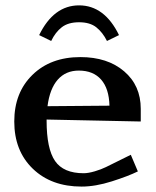

<svg xmlns="http://www.w3.org/2000/svg" viewBox="-20 -688 581 716"><path d="M378.9 -535.2Q362.8 -567.4 339.1 -586.2Q315.4 -605 274.9 -605Q234.4 -605 210.4 -586.4Q186.5 -567.9 170.9 -535.2L126 -557.1Q180.2 -668 274.9 -668Q369.6 -668 423.8 -557.1ZM157.2 -292 388.2 -293.9Q386.7 -357.4 357.2 -391.1Q327.6 -424.8 273.9 -424.8Q225.1 -424.8 195.3 -390.9Q165.5 -356.9 157.2 -292ZM153.8 -242.2V-237.8Q153.8 -133.3 185.3 -87.6Q216.8 -42 292 -42Q309.1 -42 333.3 -49.1Q357.4 -56.2 375 -64.9L467.8 -110.8L494.1 -48.8Q458.5 -31.2 397.2 -11.7Q335.9 7.8 284.2 7.8Q171.4 7.8 102.3 -58.8Q33.2 -125.5 33.2 -234.9Q33.2 -342.8 101.1 -408.9Q168.9 -475.1 279.8 -475.1Q380.9 -475.1 442.9 -422.1Q504.9 -369.1 504.9 -282.2V-234.9Z"/></svg>

Font: Resagokr
Style: Bold
Weight: 600
Designer: gluk
Foundry: gluk
Version: Version 0.95